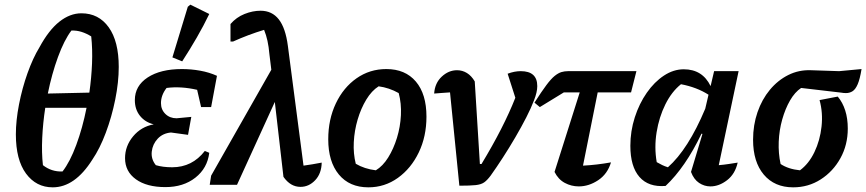

<svg xmlns="http://www.w3.org/2000/svg" viewBox="-20 -792 3713 823"><path d="M206 11Q135 11 91.5 -48Q48 -107 48 -216Q48 -275 61.5 -344.5Q75 -414 98 -478.5Q121 -543 149 -589Q189 -663 234.5 -699Q280 -735 329 -735Q403 -735 446 -675Q489 -615 489 -505Q489 -440 474 -365.5Q459 -291 433.5 -223Q408 -155 376 -108Q301 11 206 11ZM286 -661Q255 -620 228.5 -547.5Q202 -475 185 -391L363 -395Q372 -458 374.5 -520Q377 -582 371 -636Q350 -649 329 -655.5Q308 -662 286 -661ZM248 -57Q280 -98 307 -171Q334 -244 351 -330H174Q164 -265 161 -201Q158 -137 164 -84Q201 -55 248 -57Z M689 10Q609 10 562.5 -23.5Q516 -57 516 -114Q516 -166 550.5 -207.5Q585 -249 639 -259Q602 -268 580 -295.5Q558 -323 558 -363Q558 -424 613 -460Q668 -496 760 -496Q799 -496 838 -489Q877 -482 910 -467L885 -333H842L825 -407Q755 -423 694 -415Q670 -384 670 -350Q670 -322 689 -303.5Q708 -285 737 -285L800 -291L786 -214L713 -224Q678 -221 656 -197.5Q634 -174 630.5 -142Q627 -110 648 -84Q678 -75 718 -75Q804 -75 858 -145L877 -137Q869 -71 817.5 -30.5Q766 10 689 10ZM761 -529 719 -546 785 -763 796 -772 877 -732Q853 -682 823.5 -631Q794 -580 761 -529Z M879 0 885 -39 1143 -493 1135 -558Q1132 -592 1126.5 -617Q1121 -642 1112 -664Q1043 -643 979 -614H968V-689Q993 -718 1028 -732Q1063 -746 1097 -746Q1146 -746 1175 -709Q1204 -672 1214 -595L1281 -82Q1318 -87 1359 -95Q1358 -48 1331 -19.5Q1304 9 1268 9Q1225 9 1195 -34L1158 -355L996 0Z M1559 11Q1478 11 1432.5 -44Q1387 -99 1387 -195Q1387 -280 1419.5 -348.5Q1452 -417 1508.5 -456.5Q1565 -496 1636 -496Q1717 -496 1762.5 -442.5Q1808 -389 1808 -292Q1808 -207 1775 -138.5Q1742 -70 1685.5 -29.5Q1629 11 1559 11ZM1591 -62Q1621 -80 1644 -117Q1667 -154 1681.5 -201Q1696 -248 1698.5 -298.5Q1701 -349 1689 -393Q1648 -416 1603 -422Q1573 -403 1550 -365Q1527 -327 1513 -279.5Q1499 -232 1496.5 -182.5Q1494 -133 1505 -90Q1542 -68 1591 -62Z M2044 -89Q2139 -246 2189 -373L2156 -476Q2185 -487 2212 -487Q2283 -487 2283 -423Q2283 -397 2269 -362Q2257 -330 2236 -289Q2215 -248 2189 -203.5Q2163 -159 2135.5 -116.5Q2108 -74 2083 -39Q2068 -19 2055 -10Q2042 -1 2018.5 1.5Q1995 4 1949 4L1909 -396Q1890 -395 1873 -393.5Q1856 -392 1841 -391Q1844 -436 1873.5 -463.5Q1903 -491 1939 -491Q1962 -491 1981.5 -479Q2001 -467 2015 -443L2037 -89Z M2294 -333 2271 -352Q2301 -399 2321.5 -426.5Q2342 -454 2357.5 -466.5Q2373 -479 2386.5 -483Q2400 -487 2415 -487H2708L2685 -396H2542L2479 -82Q2538 -85 2599 -96Q2584 -46 2544 -19.5Q2504 7 2461 7Q2429 7 2401 -8Q2373 -23 2357 -55L2465 -396H2397Z M2833 5Q2760 11 2721 -33.5Q2682 -78 2682 -167Q2682 -230 2701 -289Q2720 -348 2752.5 -394.5Q2785 -441 2826 -468Q2867 -495 2911 -495Q2991 -495 3026 -423L3041 -487H3146L3061 -84Q3084 -86 3103.5 -89Q3123 -92 3142 -95Q3131 -46 3096.5 -19.5Q3062 7 3025 7Q2999 7 2976.5 -8Q2954 -23 2942 -55L2991 -218L2987 -219Q2918 -75 2833 5ZM2795 -97Q2807 -90 2818.5 -84.5Q2830 -79 2843 -75Q2930 -152 3003 -326L3017 -386Q2967 -418 2899 -431Q2859 -399 2832 -344.5Q2805 -290 2794.5 -225Q2784 -160 2795 -97Z M3380 11Q3300 11 3254 -43.5Q3208 -98 3208 -193Q3208 -256 3227 -311Q3246 -366 3280 -407Q3314 -448 3359 -470.5Q3404 -493 3456 -491L3577 -487L3673 -496Q3666 -453 3656.5 -431Q3647 -409 3634.5 -401Q3622 -393 3606 -393Q3596 -393 3585 -395L3414 -415Q3387 -397 3366.5 -361.5Q3346 -326 3333 -280Q3320 -234 3318 -184.5Q3316 -135 3326 -89Q3359 -67 3409 -62Q3447 -90 3471 -140Q3495 -190 3501.5 -249.5Q3508 -309 3493 -363L3571 -378Q3592 -353 3603 -318.5Q3614 -284 3614 -241Q3614 -171 3582.5 -114Q3551 -57 3498 -23Q3445 11 3380 11Z"/></svg>

Font: Piazzolla SemiBold
Style: Italic
Weight: 600
Italic angle: -11.3°
Designer: Juan Pablo del Peral
Foundry: Huerta Tipografica
Version: Version 1.330